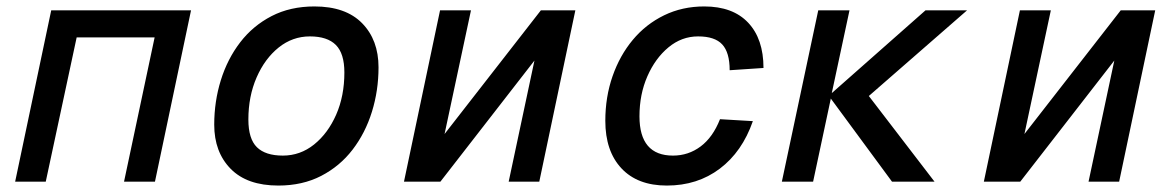

<svg xmlns="http://www.w3.org/2000/svg" viewBox="-20 -564 3640 596"><path d="M27 0 139 -532H573L461 0H365L460 -448H218L122 0Z M844 12Q747 12 696 -40Q645 -92 645 -177Q645 -249 665.5 -315Q686 -381 725.5 -432.5Q765 -484 823 -514Q881 -544 956 -544Q1053 -544 1104 -492Q1155 -440 1155 -355Q1155 -283 1134.5 -217Q1114 -151 1074.5 -99.5Q1035 -48 977 -18Q919 12 844 12ZM858 -81Q912 -81 955 -115.5Q998 -150 1023.5 -208Q1049 -266 1049 -339Q1049 -398 1022.5 -424.5Q996 -451 942 -451Q888 -451 845 -416.5Q802 -382 776.5 -323.5Q751 -265 751 -193Q751 -133 777.5 -107Q804 -81 858 -81Z M1234 0 1346 -532H1442L1360 -148L1659 -532H1766L1654 0H1559L1639 -376L1347 0Z M2050 12Q1959 12 1909 -41.5Q1859 -95 1859 -189Q1859 -263 1881.5 -327.5Q1904 -392 1944.5 -440.5Q1985 -489 2041.5 -516.5Q2098 -544 2166 -544Q2255 -544 2302.5 -493.5Q2350 -443 2350 -353L2245 -346Q2245 -401 2222 -426Q2199 -451 2147 -451Q2096 -451 2055 -417Q2014 -383 1989.5 -327Q1965 -271 1965 -203Q1965 -81 2069 -81Q2117 -81 2155 -109.5Q2193 -138 2215 -194L2317 -188Q2284 -93 2214.5 -40.5Q2145 12 2050 12Z M2407 0 2520 -532H2617L2562 -275L2853 -532H2982L2677 -266L2881 0H2749L2559 -258L2504 0Z M3034 0 3146 -532H3242L3160 -148L3459 -532H3566L3454 0H3359L3439 -376L3147 0Z"/></svg>

Font: Geist Mono Medium
Style: Italic
Weight: 500
Italic angle: -12°
Monospace: yes
Designer: Basement.studio, Andrés Briganti, Mateo Zaragoza
Foundry: Basement.studio, Vercel, Andrés Briganti, Guido Ferreyra, Mateo Zaragoza
Version: Version 1.500; ttfautohint (v1.8.4.7-5d5b)